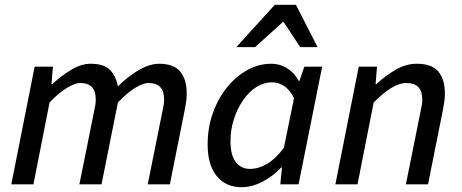

<svg xmlns="http://www.w3.org/2000/svg" viewBox="-20 -766 1919 798"><path d="M27 0 124 -489H200L194 -417H198Q236 -452 277 -476.5Q318 -501 357 -501Q414 -501 438.5 -474Q463 -447 470 -407Q515 -451 559 -476Q603 -501 641 -501Q702 -501 729 -468.5Q756 -436 756 -378Q756 -361 754 -345.5Q752 -330 748 -310L686 0H594L654 -298Q658 -317 660 -328.5Q662 -340 662 -353Q662 -387 646 -404Q630 -421 596 -421Q576 -421 543 -401.5Q510 -382 470 -340L402 0H310L370 -298Q374 -317 376 -328.5Q378 -340 378 -353Q378 -387 362 -404Q346 -421 313 -421Q293 -421 259.5 -401.5Q226 -382 186 -340L119 0Z M983 12Q919 12 881 -34Q843 -80 843 -166Q843 -236 865 -297Q887 -358 924 -403.5Q961 -449 1008.5 -475Q1056 -501 1106 -501Q1144 -501 1174.5 -481.5Q1205 -462 1222 -429H1224L1245 -489H1319L1221 0H1145L1152 -70H1149Q1114 -33 1070.5 -10.5Q1027 12 983 12ZM1019 -64Q1055 -64 1091 -85.5Q1127 -107 1160 -152L1202 -358Q1184 -394 1160 -409Q1136 -424 1111 -424Q1077 -424 1046 -404.5Q1015 -385 991 -350.5Q967 -316 952.5 -272Q938 -228 938 -179Q938 -121 960 -92.5Q982 -64 1019 -64ZM962 -570 1122 -746H1210L1300 -570H1228L1159 -674H1155L1040 -570Z M1374 0 1471 -489H1547L1541 -417H1545Q1583 -452 1625 -476.5Q1667 -501 1713 -501Q1775 -501 1802 -468.5Q1829 -436 1829 -378Q1829 -361 1827 -345.5Q1825 -330 1821 -310L1759 0H1667L1727 -298Q1731 -317 1733 -328.5Q1735 -340 1735 -353Q1735 -387 1718.5 -404Q1702 -421 1668 -421Q1641 -421 1608 -401.5Q1575 -382 1533 -340L1466 0Z"/></svg>

Font: Source Sans 3 ExtraLight Medium
Style: Italic
Weight: 500
Italic angle: -11°
Version: Version 3.052;hotconv 1.1.0;makeotfexe 2.6.0